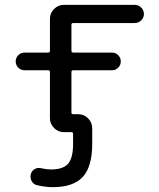

<svg xmlns="http://www.w3.org/2000/svg" viewBox="-20 -567 658 794"><path d="M282.2 28.3V-13.7Q282.2 -20.5 275.4 -20.5H268.6H244.1Q220.7 -20.5 203.6 -37.6Q186.5 -54.7 186.5 -78.1V-269.5Q186.5 -276.4 179.7 -276.4H82Q66.4 -276.4 55.7 -287.1Q44.9 -297.9 44.9 -313Q44.9 -328.1 55.7 -338.9Q66.4 -349.6 82 -349.6H179.7Q186.5 -349.6 186.5 -357.4V-489.3Q186.5 -512.7 203.6 -529.8Q220.7 -546.9 244.1 -546.9H537.1Q552.7 -546.9 564 -535.6Q575.2 -524.4 575.2 -509.3Q575.2 -494.1 564 -482.9Q552.7 -471.7 537.1 -471.7H283.2Q275.4 -471.7 275.4 -464.8V-357.4Q275.4 -349.6 283.2 -349.6H443.4Q458 -349.6 468.8 -338.9Q479.5 -328.1 479.5 -313Q479.5 -297.9 468.8 -287.1Q458 -276.4 443.4 -276.4H283.2Q275.4 -276.4 275.4 -269.5V-101.6Q275.4 -94.7 283.2 -94.7H303.7Q327.1 -94.7 344.2 -77.6Q361.3 -60.5 361.3 -37.1V28.3Q361.3 122.1 322.3 164.6Q283.2 207 198.2 207Q168.9 207 134.8 199.2Q119.1 196.3 111.3 182.6Q103.5 168.9 107.4 153.3Q111.3 138.7 124 131.8Q136.7 125 151.4 128.9Q172.9 133.8 190.4 133.8Q241.2 133.8 261.7 109.9Q282.2 85.9 282.2 28.3Z"/></svg>

Font: Gen Jyuu Gothic Regular
Style: Regular
Weight: 400
Designer: [Source Han Sans]
Ryoko NISHIZUKA  (kana & ideographs); Paul D. Hunt (Latin, Greek & Cyrillic); Wenlong ZHANG  (bopomofo
Version: Version 1.002.20150607